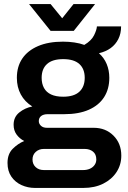

<svg xmlns="http://www.w3.org/2000/svg" viewBox="-20 -743 631 945"><path d="M152 182Q117 182 86 168Q55 154 36 126.5Q17 99 17 59Q17 15 42.5 -10.5Q68 -36 99 -49Q76 -61 61.5 -81Q47 -101 47 -129Q47 -167 75 -189.5Q103 -212 139 -219Q102 -242 82.5 -278Q63 -314 63 -360Q63 -415 89.5 -454.5Q116 -494 167 -516Q218 -538 290 -538Q319 -538 346 -534Q373 -530 395 -522Q430 -543 443 -569.5Q456 -596 457 -613H576Q576 -578 562.5 -551Q549 -524 525 -506.5Q501 -489 467 -481Q492 -459 505 -428Q518 -397 518 -360Q518 -305 492.5 -265Q467 -225 417.5 -203Q368 -181 296 -181H215Q194 -181 182.5 -172Q171 -163 171 -147Q171 -134 181.5 -124Q192 -114 211 -114H441Q500 -114 538.5 -75.5Q577 -37 577 23Q577 68 553.5 104Q530 140 488 161Q446 182 390 182ZM196 94H389Q408 94 422.5 87.5Q437 81 445.5 69Q454 57 454 42Q454 16 437.5 3Q421 -10 397 -10H196Q172 -10 156 4.5Q140 19 140 42Q140 65 155.5 79.5Q171 94 196 94ZM291 -267Q344 -267 370.5 -291.5Q397 -316 397 -360Q397 -404 370.5 -428Q344 -452 291 -452Q238 -452 211.5 -428Q185 -404 185 -360Q185 -331 196.5 -310Q208 -289 231.5 -278Q255 -267 291 -267ZM123 -723H229L314 -619L258 -618L342 -723H448L343 -591H229Z"/></svg>

Font: Archivo SemiBold
Style: Regular
Weight: 600
Designer: Hector Gatti
Foundry: Omnibus-Type
Version: Version 2.001